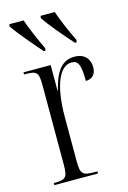

<svg xmlns="http://www.w3.org/2000/svg" viewBox="-118 -823 588 880"><g transform="rotate(-15 176.5 -383.0)"><path d="M139 -606H147L149 -617C127 -662 102 -721 86 -766H19L17 -756C43 -717 98 -653 139 -606ZM287 -606H295L297 -617C275 -662 249 -721 234 -766H167L165 -756C190 -717 245 -653 287 -606ZM27 0H234V-10H223C162 -10 154 -18 154 -83V-288C154 -438 191 -523 248 -523C281 -523 290 -498 290 -424C322 -424 339 -444 339 -477C339 -516 315 -545 267 -545C201 -545 173 -489 155 -415H153V-536H24V-526H27C86 -526 93 -519 93 -453V-83C93 -18 85 -10 28 -10H27Z"/></g></svg>

Font: Noto Serif Display ExtraCondensed Light
Style: Regular
Weight: 300
Width: 2
Designer: Monotype Design Team
Foundry: Monotype Imaging Inc.
Version: Version 2.009